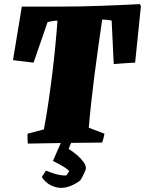

<svg xmlns="http://www.w3.org/2000/svg" viewBox="-20 -692 704 932"><path d="M115 5Q114 -7 113.5 -19Q113 -31 114 -43L193 -64Q204 -120 214 -188Q224 -256 233 -328Q242 -400 248.5 -468Q255 -536 259 -592Q250 -592 234.5 -589.5Q219 -587 211 -585L143 -388Q118 -391 93 -394Q68 -397 43 -400L86 -660H269Q367 -660 464 -663.5Q561 -667 659 -672L664 -662L636 -388Q610 -387 584 -385Q558 -383 532 -381L522 -592Q516 -594 500.5 -595.5Q485 -597 476 -597Q467 -534 457 -464Q447 -394 438 -323Q429 -252 422 -187.5Q415 -123 411 -72L487 -43Q484 -23 476 0Q385 1 295.5 2Q206 3 115 5ZM277 220Q252 220 226 207Q200 194 183 167L203 136Q226 146 251 153Q276 160 301 160Q306 155 309.5 149.5Q313 144 316 139Q310 130 289 117.5Q268 105 237 89L291 -34H340L313 31Q333 43 352.5 59.5Q372 76 384.5 93Q397 110 397 124Q397 130 391.5 142.5Q386 155 379.5 167Q373 179 369 184Q350 199 325 209.5Q300 220 277 220Z"/></svg>

Font: Labrada Black
Style: Italic
Weight: 900
Italic angle: -7°
Designer: Mercedes Jáuregui
Foundry: Omnibus-Type Team
Version: Version 1.000; ttfautohint (v1.8.4.7-5d5b)